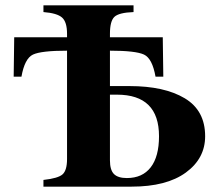

<svg xmlns="http://www.w3.org/2000/svg" viewBox="-20 -696 833 716"><path d="M478 -676V-651Q423 -649 406.5 -633Q390 -617 390 -570V-557H587L589 -410H560Q548 -478 517 -492.5Q486 -507 390 -507V-375H463Q593 -375 669 -329.5Q745 -284 745 -188Q745 -105 673 -52.5Q601 0 471 0H142V-25Q197 -31 213.5 -46Q230 -61 230 -103V-507Q134 -507 103 -492.5Q72 -478 60 -410H31L33 -557H230V-570Q230 -614 211.5 -630.5Q193 -647 142 -651V-676ZM390 -343V-98Q390 -62 405 -47Q420 -32 453 -32Q511 -32 542 -72Q573 -112 573 -188Q573 -343 416 -343Z"/></svg>

Font: STIX
Style: Bold
Weight: 700
Designer: MicroPress Inc., with final additions and corrections provided by Coen Hoffman, Elsevier (retired)
Version: Version 1.1.1